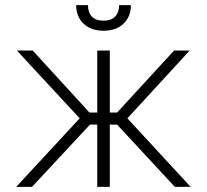

<svg xmlns="http://www.w3.org/2000/svg" viewBox="-20 -727 805 747"><path d="M290 -266.6 45.9 -530.3H107.4L328.1 -289.1H358.4V-530.3H407.2V-289.1H435.5L657.2 -530.3H717.8L475.6 -266.6L721.7 0H660.2L435.5 -242.2H407.2V0H358.4V-242.2H330.1L104.5 0H43ZM382.8 -607.4Q334 -607.4 305.2 -634.8Q276.4 -662.1 276.4 -707H322.3Q322.3 -678.7 337.4 -662.6Q352.5 -646.5 382.8 -646.5Q412.6 -646.5 428 -662.8Q443.4 -679.2 443.4 -707H489.3Q489.3 -662.1 460.4 -634.8Q431.6 -607.4 382.8 -607.4Z"/></svg>

Font: Pretendard GOV ExtraLight
Style: Regular
Weight: 200
Designer: Base glyphs from Inter by Rasmus Andersson; Hangeul glyphs from Noto Sans CJK(Source Han Sans) by Jang Soo-young and Kan
Foundry: Kil Hyung-jin
Version: Version 1.309